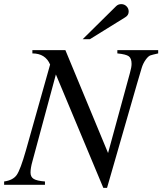

<svg xmlns="http://www.w3.org/2000/svg" viewBox="-40 -896 787 931"><path d="M361 -706 523 -866Q533 -876 548 -876Q563 -876 573.5 -865.5Q584 -855 584 -840Q584 -822 567 -812L396 -706ZM727 -653V-637Q700 -631 689.5 -627.5Q679 -624 666.5 -606.5Q654 -589 647.5 -568Q641 -547 625 -492L479 15H461L231 -535L117 -113Q108 -81 108 -59Q108 -38 123.5 -28.5Q139 -19 178 -16V0H-20V-16Q23 -22 41 -47.5Q59 -73 86 -168L203 -583Q180 -637 117 -637V-653H277L484 -154L590 -542Q598 -570 598 -586Q598 -613 584.5 -623Q571 -633 529 -637V-653Z"/></svg>

Font: STIX
Style: Italic
Weight: 400
Italic angle: -16.33°
Designer: MicroPress Inc., with final additions and corrections provided by Coen Hoffman, Elsevier (retired)
Version: Version 1.1.1